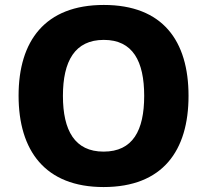

<svg xmlns="http://www.w3.org/2000/svg" viewBox="-20 -811 836 775"><path d="M741 -424C741 -646 637 -791 399 -791C162 -791 55 -646 55 -425C55 -203 162 -56 398 -56C637 -56 741 -203 741 -424ZM234 -424C234 -564 282 -650 399 -650C516 -650 562 -564 562 -424C562 -284 516 -199 398 -199C282 -199 234 -284 234 -424Z"/></svg>

Font: Noto Sans Malayalam UI ExtraBold
Style: Regular
Weight: 800
Designer: Jelle Bosma - Monotype Design Team
Foundry: Monotype Imaging Inc.
Version: Version 2.104